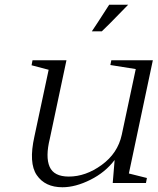

<svg xmlns="http://www.w3.org/2000/svg" viewBox="-20 -771 664 809"><path d="M552 -480 445 -497 449 -517H624L523 -40L599 -21L595 0H455L463 -97Q424 -45 361 -13.5Q298 18 243 18Q170 18 135 -33Q100 -84 125 -196L185 -477L113 -496L117 -517H260L190 -187Q171 -110 189 -68.5Q207 -27 270 -27Q341 -27 408.5 -76Q476 -125 493 -203ZM440 -751H520Q421 -649 409 -639H367Q381 -659 440 -751Z"/></svg>

Font: Afta serif
Style: Italic
Weight: 400
Italic angle: -12°
Designer: parq.ink
Foundry: Oriol Esparraguera Font
Version: Version 1.000